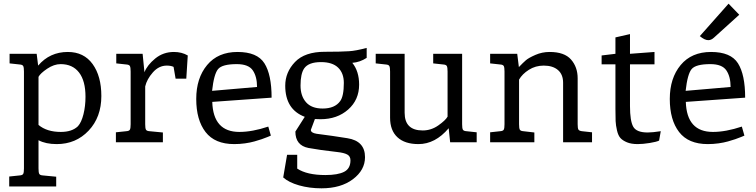

<svg xmlns="http://www.w3.org/2000/svg" viewBox="-20 -772 4103 1042"><path d="M189 -355V-94Q234 -56 310 -56Q371 -56 403 -87Q422 -108 433 -152Q444 -196 444 -247Q444 -333 409 -378.5Q374 -424 309 -424Q273 -424 236 -399Q199 -374 189 -355ZM110 142V-384Q110 -406 106 -413.5Q102 -421 87 -422L32 -428V-480H179L187 -416Q250 -490 348 -490Q435 -490 482.5 -424.5Q530 -359 530 -251Q530 -136 461 -63Q392 10 288 10Q228 10 189 -11V142Q189 164 193 171.5Q197 179 212 180L285 187V240H30V186L87 180Q102 179 106 171.5Q110 164 110 142Z M689 -98V-384Q689 -406 685 -413.5Q681 -421 666 -422L611 -428V-480H754L764 -380Q779 -419 822.5 -454.5Q866 -490 924 -490Q966 -490 999 -471L991 -345H933L922 -409Q908 -416 885 -416Q842 -416 809.5 -379Q777 -342 768 -303V-98Q768 -76 772 -68.5Q776 -61 791 -60L864 -53V0H609V-54L666 -60Q681 -61 685 -68.5Q689 -76 689 -98Z M1454 -242 1132 -219Q1137 -56 1279 -56Q1349 -56 1436 -85L1450 -36Q1448 -35 1432 -28.5Q1416 -22 1400 -16.5Q1384 -11 1361 -4.5Q1338 2 1309.5 6Q1281 10 1251 10Q1146 10 1095.5 -55.5Q1045 -121 1045 -235Q1045 -348 1104 -419Q1163 -490 1269 -490Q1376 -490 1415 -428.5Q1454 -367 1454 -242ZM1131 -279 1375 -300Q1375 -356 1352 -390Q1329 -424 1265 -424Q1186 -424 1163.5 -397Q1141 -370 1131 -279Z M1970 -512V-458Q1933 -434 1892 -431Q1929 -385 1929 -313Q1929 -230 1869.5 -177.5Q1810 -125 1719 -125Q1699 -125 1689 -126L1667 -67Q1667 -51 1698 -46Q1785 -35 1865 -22Q1961 -7 1961 81Q1961 151 1895.5 200.5Q1830 250 1725 250Q1659 250 1603 234Q1547 218 1517 191L1538 68H1593V143Q1646 178 1746 178Q1813 178 1847.5 160.5Q1882 143 1882 98Q1882 76 1864.5 66.5Q1847 57 1810 53Q1713 42 1654 31Q1583 17 1583 -58L1634 -138Q1528 -178 1528 -307Q1528 -380 1581 -435.5Q1634 -491 1743 -491H1747Q1829 -491 1874 -494Q1910 -496 1970 -512ZM1846 -322Q1846 -375 1815 -405Q1784 -435 1722 -435Q1655 -435 1631 -401Q1611 -372 1611 -308Q1611 -251 1641 -217Q1671 -183 1731 -183Q1797 -183 1826 -223Q1846 -250 1846 -322Z M2409 -139V-384Q2409 -406 2405 -413.5Q2401 -421 2386 -422L2331 -428V-480H2488V-98Q2488 -76 2492 -68.5Q2496 -61 2511 -60L2567 -54V0H2423L2415 -76Q2342 10 2251 10Q2177 10 2137 -27Q2097 -64 2097 -133V-384Q2097 -406 2093 -413.5Q2089 -421 2074 -422L2019 -428V-480H2176V-160Q2176 -64 2274 -64Q2320 -64 2359 -91.5Q2398 -119 2409 -139Z M3193 0H3036V-323Q3036 -368 3008 -392Q2980 -416 2931 -416Q2886 -416 2850 -393Q2814 -370 2797 -340V-98Q2797 -76 2801 -68.5Q2805 -61 2820 -60L2880 -53V0H2640V-54L2695 -60Q2710 -61 2714 -68.5Q2718 -76 2718 -98V-384Q2718 -406 2714 -413.5Q2710 -421 2695 -422L2640 -428V-480H2787L2796 -408Q2819 -432 2834 -445Q2849 -458 2885.5 -474Q2922 -490 2963 -490Q3043 -490 3079 -449Q3115 -408 3115 -347V-98Q3115 -76 3119 -69Q3123 -62 3138 -60L3193 -54Z M3245 -423V-471L3320 -480V-569L3399 -587V-480L3532 -490V-423H3399V-196Q3399 -116 3416.5 -84.5Q3434 -53 3495 -53Q3521 -53 3566 -60L3557 -9Q3543 -2 3506 4Q3469 10 3441 10Q3406 10 3383 0.5Q3360 -9 3347.5 -22.5Q3335 -36 3328.5 -64Q3322 -92 3321 -115Q3320 -138 3320 -181V-423Z M4024 -242 3702 -219Q3707 -56 3849 -56Q3919 -56 4006 -85L4020 -36Q4018 -35 4002 -28.5Q3986 -22 3970 -16.5Q3954 -11 3931 -4.5Q3908 2 3879.5 6Q3851 10 3821 10Q3716 10 3665.5 -55.5Q3615 -121 3615 -235Q3615 -348 3674 -419Q3733 -490 3839 -490Q3946 -490 3985 -428.5Q4024 -367 4024 -242ZM3701 -279 3945 -300Q3945 -356 3922 -390Q3899 -424 3835 -424Q3756 -424 3733.5 -397Q3711 -370 3701 -279ZM3934 -752 3992 -692 3855 -568Q3840 -554 3824 -554Q3804 -554 3778 -576Z"/></svg>

Font: Enriqueta
Style: Regular
Weight: 400
Designer: Viviana Monsalve, Gustavo Ibarra
Foundry: Viviana Monsalve, Gustavo Ibarra
Version: Version 1.002